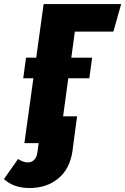

<svg xmlns="http://www.w3.org/2000/svg" viewBox="-115 -715 625 959"><path d="M451.2 -557.1H258.8L241.2 -426.8H345.2L331.1 -324.2H226.1L200.2 -133.8H270L252 0L247.1 39.1Q233.9 128.9 176 176.5Q118.2 224.1 33.2 224.1Q-48.3 224.1 -95.2 179.2L-24.9 79.1Q1 96.2 23.9 96.2Q43.5 96.2 56.2 83Q68.8 69.8 71.8 45.9L78.1 0H6.8L51.8 -324.2H1L15.1 -426.8H65.9L103 -694.8H490.2Z"/></svg>

Font: Fira Sans Compressed ExtraBold
Style: Italic
Weight: 800
Width: 3
Italic angle: -8°
Designer: Carrois Corporate & Edenspiekermann AG
Foundry: Carrois Corporate GbR & Edenspiekermann AG
Version: Version 4.203;PS 004.203;hotconv 1.0.88;makeotf.lib2.5.64775